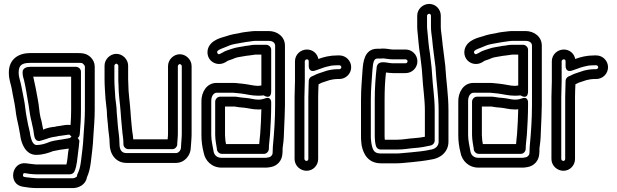

<svg xmlns="http://www.w3.org/2000/svg" viewBox="-20 -788 3139 977"><path d="M95 -421V-419C95 -403 99 -390 102 -381C110 -348 116 -309 122 -274C128 -245 130 -212 138 -179C140 -171 142 -164 143 -157L148 -135C150 -128 150 -122 151 -117L153 -103C155 -89 161 -62 190 -73C196 -75 208 -78 213 -80C227 -84 226 -85 227 -85C237 -88 253 -92 265 -93C272 -94 275 -95 278 -96L288 -97C330 -102 334 -107 339 -97C339 -97 382 -64 386 -107C390 -148 392 -188 392 -230V-423C392 -438 378 -448 367 -448H134C115 -448 95 -441 95 -421ZM339 -152C316 -155 299 -149 282 -147L267 -145C265 -145 263 -144 261 -143C244 -142 225 -138 211 -133C205 -131 203 -129 200 -128C199 -131 198 -140 196 -147L192 -168C191 -174 188 -183 186 -191C180 -215 179 -250 172 -284C166 -318 158 -360 150 -394C150 -395 149 -397 149 -398H342V-230C342 -204 341 -178 339 -152ZM75 -419C75 -456 91 -468 134 -468H371C400 -468 397 -469 406 -460C410 -456 412 -452 412 -449V-230C412 -184 408 -144 405 -96C403 -48 397 -11 392 33C388 62 384 78 374 98C372 101 372 106 372 109C371 112 359 119 352 119H164C157 119 124 115 114 114C105 112 96 114 97 102C98 94 101 93 106 93C119 96 146 99 164 99H336C346 99 356 92 359 84C372 55 373 19 377 -9C380 -30 382 -50 384 -72C384 -72 362 -121 339 -88C337 -85 323 -83 293 -78L279 -76C267 -74 246 -71 233 -66C212 -57 189 -50 165 -50C150 -52 141 -67 134 -100L132 -114C131 -119 130 -125 128 -132L123 -153C118 -180 112 -207 109 -235C105 -275 96 -307 90 -343C84 -378 75 -392 75 -419ZM25 -419C25 -380 36 -360 40 -335C46 -297 55 -263 59 -229C62 -197 70 -168 75 -143L79 -121C80 -116 81 -110 82 -105L84 -92C89 -60 109 0 164 0C198 0 227 -10 250 -19C259 -21 275 -24 286 -26L301 -28C310 -30 320 -30 330 -32C329 -27 328 -21 327 -15C324 9 323 30 318 49H164C155 49 124 44 113 43C38 33 19 150 96 162C111 165 142 169 164 169H352C378 169 416 153 422 115C433 91 438 68 442 39C447 -5 453 -44 455 -94C458 -140 462 -182 462 -230V-449C462 -468 454 -484 442 -496C421 -517 398 -518 371 -518H134C75 -518 25 -488 25 -419Z M624 -9C601 -9 588 -23 588 -56C588 -94 581 -125 579 -156C578 -176 575 -200 574 -216C574 -238 569 -273 567 -288C565 -322 562 -355 562 -386V-454C562 -458 568 -464 572 -464C576 -464 582 -458 582 -454V-386C582 -377 582 -368 583 -358C583 -306 591 -261 594 -217L596 -189C599 -160 600 -139 603 -112C605 -97 608 -78 608 -56V-54C608 -39 622 -29 633 -29H857C872 -29 882 -43 882 -54V-59L884 -86C885 -98 885 -106 885 -116V-452C885 -456 891 -462 895 -462C899 -462 905 -456 905 -452V-117C905 -104 905 -94 904 -84L902 -57C901 -47 901 -42 901 -39C901 -21 887 -9 875 -9ZM632 -386V-454C632 -486 604 -514 572 -514C540 -514 512 -486 512 -454V-386C512 -351 515 -317 517 -284C518 -266 524 -230 524 -215C524 -194 528 -172 529 -154C531 -117 538 -88 538 -56C538 -7 567 41 624 41H875C919 41 951 3 951 -39C951 -42 952 -47 952 -52L954 -80C955 -92 955 -104 955 -117V-452C955 -484 927 -512 895 -512C863 -512 835 -484 835 -452V-116C835 -106 835 -98 834 -90L833 -79H658C657 -92 656 -105 653 -119C650 -143 649 -162 646 -193L644 -221C641 -269 633 -314 633 -359C633 -367 632 -376 632 -386Z M1084 -29C1084 -29 1082 -22 1092 -12C1097 -7 1104 -5 1110 -5H1323C1338 -5 1348 -19 1348 -30C1348 -53 1352 -75 1354 -102C1357 -148 1360 -203 1360 -253V-263C1360 -263 1364 -302 1325 -286C1317 -283 1307 -281 1293 -281C1274 -281 1255 -288 1228 -290C1217 -291 1212 -291 1207 -292L1187 -295C1177 -297 1174 -296 1169 -296H1100C1085 -296 1075 -282 1075 -271V-101C1075 -76 1082 -43 1084 -29ZM1125 -101V-246H1169C1175 -246 1176 -246 1179 -245L1199 -242C1209 -241 1215 -241 1222 -240C1243 -238 1264 -231 1293 -231C1299 -231 1303 -231 1310 -232C1309 -191 1307 -144 1304 -106C1303 -90 1300 -74 1299 -55H1130C1128 -66 1126 -77 1126 -85C1126 -91 1125 -93 1125 -101ZM1367 -7C1367 0 1357 11 1350 12C1344 13 1338 14 1334 15H1108C1083 15 1069 1 1066 -22C1062 -47 1055 -72 1055 -101V-274C1055 -303 1070 -316 1082 -316H1168C1173 -316 1179 -315 1188 -314L1208 -312C1232 -309 1261 -301 1293 -301C1319 -301 1320 -304 1323 -302C1323 -302 1360 -277 1360 -324V-535C1360 -550 1346 -560 1335 -560H1278C1262 -560 1252 -557 1244 -556L1226 -554C1225 -554 1224 -553 1223 -553C1205 -549 1182 -548 1158 -539C1148 -535 1127 -531 1108 -518C1097 -512 1094 -512 1093 -512C1089 -513 1084 -518 1085 -525C1088 -536 1117 -543 1151 -558C1165 -563 1185 -566 1207 -570C1220 -572 1240 -576 1259 -578C1266 -579 1273 -580 1278 -580H1348C1370 -580 1380 -568 1380 -556V-252C1380 -183 1375 -111 1369 -48C1368 -38 1368 -32 1368 -27C1368 -19 1367 -13 1367 -7ZM1293 -351C1271 -351 1244 -359 1214 -362L1194 -364C1187 -365 1177 -366 1168 -366H1082C1030 -366 1005 -317 1005 -274V-101C1005 -68 1009 -41 1016 -13C1023 29 1057 65 1108 65H1336C1344 65 1349 63 1358 62C1389 57 1415 31 1417 -5C1418 -13 1418 -21 1418 -27C1418 -32 1418 -36 1419 -41C1424 -74 1425 -101 1426 -139C1427 -171 1430 -216 1430 -252V-556C1430 -602 1390 -630 1348 -630H1278C1269 -630 1262 -629 1253 -628C1237 -626 1214 -624 1196 -619C1178 -616 1154 -612 1132 -604C1116 -598 1049 -588 1037 -535C1030 -500 1051 -471 1081 -464C1108 -458 1128 -471 1136 -477C1141 -481 1156 -483 1177 -493C1190 -498 1209 -499 1233 -504L1250 -506C1264 -507 1272 -510 1278 -510H1310V-353C1304 -352 1297 -351 1293 -351Z M1697 -456H1707C1712 -456 1717 -451 1717 -446C1717 -441 1712 -436 1707 -436H1697C1677 -436 1652 -431 1642 -428L1600 -414C1585 -409 1578 -403 1568 -400C1557 -396 1551 -385 1551 -376V-374C1551 -352 1549 -321 1549 -295V21C1549 27 1544 31 1540 31C1534 31 1529 25 1529 21V-294C1529 -318 1531 -349 1531 -374V-476C1531 -481 1536 -486 1542 -486C1547 -486 1551 -483 1551 -476V-453C1551 -451 1550 -418 1584 -429C1604 -435 1624 -444 1640 -448C1657 -452 1668 -455 1678 -455C1685 -455 1687 -456 1697 -456ZM1697 -386H1707C1740 -386 1767 -413 1767 -446C1767 -479 1740 -506 1707 -506H1697C1658 -506 1628 -498 1600 -488C1595 -515 1572 -536 1542 -536C1510 -536 1481 -511 1481 -476V-374C1481 -351 1479 -320 1479 -294V21C1479 55 1508 81 1540 81C1574 81 1599 53 1599 21V-295C1599 -314 1600 -337 1601 -359C1606 -361 1610 -364 1617 -367L1656 -380C1667 -382 1677 -385 1682 -385C1688 -385 1689 -386 1697 -386Z M1935 -471H1932C1929 -471 1923 -472 1914 -469C1904 -466 1898 -456 1897 -448C1891 -396 1887 -341 1887 -282V-93C1887 -79 1889 -60 1892 -49C1896 -32 1908 -27 1917 -27H1999C2036 -27 2063 -33 2092 -35C2120 -37 2147 -42 2173 -48C2184 -51 2192 -62 2192 -72V-226C2192 -291 2182 -350 2179 -405C2178 -431 2175 -457 2172 -480L2168 -514V-515C2161 -552 2159 -588 2155 -628C2154 -637 2153 -645 2153 -652V-708C2153 -712 2158 -718 2164 -718C2168 -718 2173 -714 2173 -708V-651C2173 -627 2177 -608 2179 -589C2183 -541 2191 -491 2196 -447C2200 -371 2212 -301 2212 -226V-67C2212 -44 2194 -28 2167 -26C2166 -26 2165 -25 2164 -25C2137 -19 2103 -16 2073 -13L2051 -11C2032 -10 2016 -7 1999 -7H1919C1885 -7 1877 -21 1870 -58L1868 -75C1867 -81 1867 -86 1867 -93V-282C1867 -336 1872 -379 1875 -430C1878 -475 1884 -490 1900 -490H1915C1919 -490 1925 -490 1930 -491C1944 -490 1957 -486 1980 -486H2044C2049 -486 2054 -481 2054 -476C2054 -471 2049 -466 2044 -466H1980C1963 -466 1947 -471 1935 -471ZM1915 -540H1900C1832 -540 1828 -467 1825 -434C1822 -383 1817 -340 1817 -282V-93C1817 -86 1817 -80 1818 -69L1820 -51V-49C1829 -3 1854 43 1919 43H1999C2021 43 2040 40 2055 39L2077 37C2108 34 2142 30 2173 24C2217 19 2262 -12 2262 -67V-226C2262 -307 2250 -378 2246 -450V-452C2241 -500 2233 -547 2229 -593C2227 -616 2223 -633 2223 -651V-708C2223 -740 2198 -768 2164 -768C2132 -768 2103 -742 2103 -708V-652C2103 -641 2104 -631 2105 -622C2109 -584 2111 -548 2118 -507L2122 -474C2125 -451 2128 -427 2129 -403C2132 -344 2142 -285 2142 -226V-92C2125 -89 2106 -86 2088 -85C2055 -83 2030 -77 1999 -77H1938C1938 -81 1937 -87 1937 -93V-282C1937 -330 1939 -374 1944 -419C1954 -418 1969 -416 1980 -416H2044C2077 -416 2104 -443 2104 -476C2104 -509 2077 -536 2044 -536H1980C1965 -536 1951 -541 1927 -541C1923 -541 1921 -540 1915 -540Z M2391 -29C2391 -29 2389 -22 2399 -12C2404 -7 2411 -5 2417 -5H2630C2645 -5 2655 -19 2655 -30C2655 -53 2659 -75 2661 -102C2664 -148 2667 -203 2667 -253V-263C2667 -263 2671 -302 2632 -286C2624 -283 2614 -281 2600 -281C2581 -281 2562 -288 2535 -290C2524 -291 2519 -291 2514 -292L2494 -295C2484 -297 2481 -296 2476 -296H2407C2392 -296 2382 -282 2382 -271V-101C2382 -76 2389 -43 2391 -29ZM2432 -101V-246H2476C2482 -246 2483 -246 2486 -245L2506 -242C2516 -241 2522 -241 2529 -240C2550 -238 2571 -231 2600 -231C2606 -231 2610 -231 2617 -232C2616 -191 2614 -144 2611 -106C2610 -90 2607 -74 2606 -55H2437C2435 -66 2433 -77 2433 -85C2433 -91 2432 -93 2432 -101ZM2674 -7C2674 0 2664 11 2657 12C2651 13 2645 14 2641 15H2415C2390 15 2376 1 2373 -22C2369 -47 2362 -72 2362 -101V-274C2362 -303 2377 -316 2389 -316H2475C2480 -316 2486 -315 2495 -314L2515 -312C2539 -309 2568 -301 2600 -301C2626 -301 2627 -304 2630 -302C2630 -302 2667 -277 2667 -324V-535C2667 -550 2653 -560 2642 -560H2585C2569 -560 2559 -557 2551 -556L2533 -554C2532 -554 2531 -553 2530 -553C2512 -549 2489 -548 2465 -539C2455 -535 2434 -531 2415 -518C2404 -512 2401 -512 2400 -512C2396 -513 2391 -518 2392 -525C2395 -536 2424 -543 2458 -558C2472 -563 2492 -566 2514 -570C2527 -572 2547 -576 2566 -578C2573 -579 2580 -580 2585 -580H2655C2677 -580 2687 -568 2687 -556V-252C2687 -183 2682 -111 2676 -48C2675 -38 2675 -32 2675 -27C2675 -19 2674 -13 2674 -7ZM2600 -351C2578 -351 2551 -359 2521 -362L2501 -364C2494 -365 2484 -366 2475 -366H2389C2337 -366 2312 -317 2312 -274V-101C2312 -68 2316 -41 2323 -13C2330 29 2364 65 2415 65H2643C2651 65 2656 63 2665 62C2696 57 2722 31 2724 -5C2725 -13 2725 -21 2725 -27C2725 -32 2725 -36 2726 -41C2731 -74 2732 -101 2733 -139C2734 -171 2737 -216 2737 -252V-556C2737 -602 2697 -630 2655 -630H2585C2576 -630 2569 -629 2560 -628C2544 -626 2521 -624 2503 -619C2485 -616 2461 -612 2439 -604C2423 -598 2356 -588 2344 -535C2337 -500 2358 -471 2388 -464C2415 -458 2435 -471 2443 -477C2448 -481 2463 -483 2484 -493C2497 -498 2516 -499 2540 -504L2557 -506C2571 -507 2579 -510 2585 -510H2617V-353C2611 -352 2604 -351 2600 -351Z M3004 -456H3014C3019 -456 3024 -451 3024 -446C3024 -441 3019 -436 3014 -436H3004C2984 -436 2959 -431 2949 -428L2907 -414C2892 -409 2885 -403 2875 -400C2864 -396 2858 -385 2858 -376V-374C2858 -352 2856 -321 2856 -295V21C2856 27 2851 31 2847 31C2841 31 2836 25 2836 21V-294C2836 -318 2838 -349 2838 -374V-476C2838 -481 2843 -486 2849 -486C2854 -486 2858 -483 2858 -476V-453C2858 -451 2857 -418 2891 -429C2911 -435 2931 -444 2947 -448C2964 -452 2975 -455 2985 -455C2992 -455 2994 -456 3004 -456ZM3004 -386H3014C3047 -386 3074 -413 3074 -446C3074 -479 3047 -506 3014 -506H3004C2965 -506 2935 -498 2907 -488C2902 -515 2879 -536 2849 -536C2817 -536 2788 -511 2788 -476V-374C2788 -351 2786 -320 2786 -294V21C2786 55 2815 81 2847 81C2881 81 2906 53 2906 21V-295C2906 -314 2907 -337 2908 -359C2913 -361 2917 -364 2924 -367L2963 -380C2974 -382 2984 -385 2989 -385C2995 -385 2996 -386 3004 -386Z"/></svg>

Font: Electronic
Style: Outline
Weight: 700
Version: Version 1.011